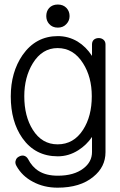

<svg xmlns="http://www.w3.org/2000/svg" viewBox="-20 -701 540 861"><path d="M239.3 -680.7Q214.8 -680.7 200.2 -665Q187.5 -650.4 187.5 -628.9Q187.5 -608.4 200.2 -593.8Q214.8 -577.1 239.3 -577.1Q263.7 -577.1 278.3 -593.8Q292 -608.4 292 -628.9Q292 -650.4 278.3 -665Q263.7 -680.7 239.3 -680.7ZM238.3 -485.4Q309.6 -485.4 352.5 -417Q391.6 -355.5 391.6 -269.5Q391.6 -179.7 352.5 -119.1Q310.5 -53.7 238.3 -53.7Q168 -53.7 127 -119.1Q88.9 -179.7 88.9 -269.5Q88.9 -354.5 127 -417Q168.9 -485.4 238.3 -485.4ZM392.6 -502V-450.2Q366.2 -491.2 328.1 -514.6Q287.1 -539.1 239.3 -539.1Q140.6 -539.1 81.1 -454.1Q28.3 -377 28.3 -268.6Q28.3 -156.2 80.1 -82Q137.7 0 239.3 0Q288.1 0 331.1 -27.3Q368.2 -50.8 392.6 -86.9V-19.5Q392.6 25.4 353.5 54.7Q311.5 86.9 239.3 86.9Q187.5 86.9 154.3 66.4Q124 47.9 105.5 11.7Q98.6 0 86.9 -2.9Q76.2 -4.9 65.4 1Q53.7 6.8 50.8 17.6Q45.9 29.3 53.7 43Q79.1 88.9 127.9 114.3Q176.8 140.6 238.3 140.6Q339.8 140.6 398.4 91.8Q453.1 47.9 453.1 -18.6V-502Q453.1 -515.6 443.4 -523.4Q434.6 -530.3 422.9 -530.3Q410.2 -530.3 401.4 -523.4Q392.6 -515.6 392.6 -502Z"/></svg>

Font: GulimChe
Style: Regular
Weight: 400
Monospace: yes
Version: Version 2.21